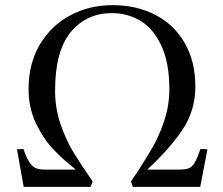

<svg xmlns="http://www.w3.org/2000/svg" viewBox="-20 -726 867 746"><path d="M496 0 489 -21Q496 -33 510 -52Q547 -109 573 -154Q599 -199 618.5 -258Q638 -317 638 -379Q638 -483 606.5 -549.5Q575 -616 525 -645.5Q475 -675 415 -675Q316 -675 255 -601.5Q194 -528 194 -373Q194 -305 215.5 -243Q237 -181 265.5 -134Q294 -87 340 -21L332 0H72L46 -146L71 -147Q83 -113 94 -96Q105 -79 118.5 -73Q132 -67 156 -67H275Q225 -106 187 -146Q149 -186 120 -246Q91 -306 91 -381Q91 -478 134 -551.5Q177 -625 251.5 -665.5Q326 -706 417 -706Q511 -706 584 -668Q657 -630 698 -558.5Q739 -487 739 -390Q739 -295 687.5 -219.5Q636 -144 552 -67H676Q701 -67 714 -72.5Q727 -78 736.5 -94Q746 -110 759 -147L786 -146L758 0Z"/></svg>

Font: Libre Caslon Display
Style: Regular
Weight: 400
Designer: Pablo Impallari, Rodrigo Fuenzalida
Foundry: Pablo Impallari, Rodrigo Fuenzalida
Version: Version 1.100; ttfautohint (v1.6) -l 8 -r 50 -G 200 -x 14 -D